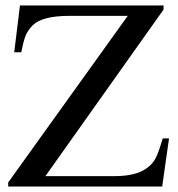

<svg xmlns="http://www.w3.org/2000/svg" viewBox="-20 -682 652 702"><path d="M598 -176 573 0H10V-15L447 -624H233Q134 -624 99 -589Q81 -570 73.5 -551.5Q66 -533 58 -491H32L53 -662H578V-647L146 -38H398Q476 -38 515 -66Q538 -82 549 -103.5Q560 -125 575 -176Z"/></svg>

Font: STIX
Style: Regular
Weight: 400
Designer: MicroPress Inc., with final additions and corrections provided by Coen Hoffman, Elsevier (retired)
Version: Version 1.1.1